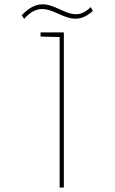

<svg xmlns="http://www.w3.org/2000/svg" viewBox="-20 -846 519 866"><path d="M389 -814C283 -706 208 -916 78 -777L89 -761C202 -890 277 -684 399 -797ZM268 0V-700H163V-681L249 -679V0Z"/></svg>

Font: Advent Pro
Style: Thin
Weight: 100
Designer: Andreas Kalpakidis
Foundry: Andreas Kalpakidis
Version: Version 2.002 2007